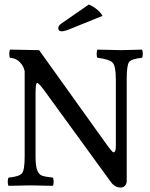

<svg xmlns="http://www.w3.org/2000/svg" viewBox="-20 -840 680 870"><path d="M504.9 -481Q504.9 -542 489.5 -556.9Q474.1 -571.8 421.9 -578.1Q418 -582 418 -595.9Q418 -609.9 421.9 -615.2Q501 -613.3 529.8 -612.8Q550.8 -612.8 623 -615.2Q627 -610.4 627 -596.2Q627 -582 623 -578.1Q575.2 -573.2 564.7 -558.6Q554.2 -543.9 554.2 -481V-20Q554.2 -6.8 546.1 1.5Q538.1 9.8 527.8 9.8Q501 9.8 483.9 -13.2L179.2 -432.1Q155.3 -464.4 148.2 -464.1Q141.1 -463.9 141.1 -417V-131.8Q141.1 -88.9 148.4 -69.3Q155.8 -49.8 169.4 -44.4Q183.1 -39.1 219.2 -35.2Q223.1 -31.2 223.1 -16.6Q223.1 -2 219.2 2Q146 0 119.1 0Q88.4 0 19 2Q15.1 -2.9 15.1 -16.4Q15.1 -29.8 19 -35.2Q67.9 -40 79.8 -54.9Q91.8 -69.8 91.8 -131.8V-517.1Q87.9 -539.1 70.6 -557.6Q53.2 -576.2 25.9 -578.1Q22 -582 22 -595.9Q22 -609.9 25.9 -615.2L157.2 -612.8L451.2 -202.1Q487.3 -150.4 494.1 -149.9Q505.4 -149.9 504.9 -179.2ZM382.8 -819.8Q425.8 -799.8 444.8 -768.1L300.8 -710Q272.9 -697.8 258.8 -698.2Q243.7 -698.2 244.1 -712.9Q244.1 -724.1 258.8 -733.9Z"/></svg>

Font: Linux Libertine Mono
Style: Mono
Weight: 400
Designer: Philipp H. Poll
Foundry: Philipp H. Poll
Version: Version 5.1.7 ; ttfautohint (v0.9)